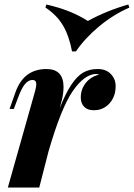

<svg xmlns="http://www.w3.org/2000/svg" viewBox="-20 -840 600 860"><path d="M418 -530.8Q455.1 -530.8 476.6 -508.3Q498 -485.8 498 -454.1Q498 -422.4 485.4 -398.4Q472.7 -374.5 451.2 -360.4Q429.2 -346.2 401.4 -346.2Q373 -345.7 357.4 -361.3Q341.8 -377 341.8 -403.3Q341.8 -429.7 352.5 -450.2Q375.5 -494.6 424.8 -505.9Q413.1 -508.8 412.1 -508.8Q359.4 -508.8 306.6 -433.1Q253.9 -357.4 197.3 -161.6L155.8 0H15.1L137.2 -432.1Q142.6 -452.1 142.6 -462.4Q142.6 -481.9 125 -481.9Q107.4 -481.4 92.3 -463.9Q77.1 -446.3 61 -402.8L42 -352.1H22.9L49.8 -428.2Q86.9 -530.8 188 -530.8Q264.6 -530.8 264.6 -450.2Q264.6 -422.4 256.8 -391.1L248 -356.4Q296.9 -482.4 352.1 -514.6Q380.9 -531.2 418 -530.8ZM187.5 -819.8Q295.4 -795.9 373.5 -746.1Q458 -792.5 554.7 -819.8L559.6 -806.2Q487.3 -774.4 423.8 -721.7Q360.4 -668.9 320.3 -609.9H302.7Q289.1 -680.7 261.7 -726.6Q234.4 -772.5 183.6 -806.2Z"/></svg>

Font: PlayfairDisplay-BoldItalic
Style: Bold Italic
Weight: 700
Italic angle: -14.9847°
Designer: Claus Eggers Sørensen
Foundry: Claus Eggers Sørensen
Version: Version 1.002;PS 001.002;hotconv 1.0.70;makeotf.lib2.5.58329